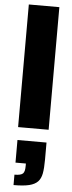

<svg xmlns="http://www.w3.org/2000/svg" viewBox="-69 -776 437 1159"><g transform="rotate(5 149.5 -196.0)"><path d="M57 -743H242V0H57ZM60 288Q100 288 112 275Q118 268 120.5 257Q123 246 123 228V215H60V78H236V180Q236 234 230 265.5Q224 297 207 315Q189 334 154.5 342.5Q120 351 60 351Z"/></g></svg>

Font: Saira Stencil One
Style: Regular
Weight: 400
Designer: Hector Gatti with collaboration of the Omnibus-Type team
Foundry: Omnibus-Type
Version: Version 1.004